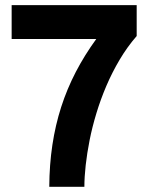

<svg xmlns="http://www.w3.org/2000/svg" viewBox="-20 -720 587 740"><path d="M169.9 0Q170.4 -85.4 181.9 -161.6Q193.4 -237.8 215.8 -307.6Q238.3 -377.4 272 -442.4Q305.7 -507.3 351.1 -569.8H24.9V-700.2H506.8V-581.1Q470.2 -539.1 441.2 -490Q412.1 -440.9 389.9 -388.9Q367.7 -336.9 351.6 -283.7Q335.4 -230.5 325.4 -179.9Q315.4 -129.4 310.3 -83.5Q305.2 -37.6 305.2 0Z"/></svg>

Font: Overpass
Style: Bold
Weight: 700
Designer: Delve Withrington
Foundry: Delve Fonts
Version: Version 1.001